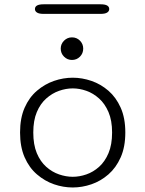

<svg xmlns="http://www.w3.org/2000/svg" viewBox="-20 -840 659 871"><path d="M310 10.5Q267 10.5 225 -4Q183 -18.5 147.8 -48.8Q112.5 -79 91.8 -126.2Q71 -173.5 71 -239Q71 -304.5 91.8 -351.5Q112.5 -398.5 147.8 -428.5Q183 -458.5 225 -473Q267 -487.5 310 -487.5Q352.5 -487.5 394.8 -473Q437 -458.5 471.8 -428.5Q506.5 -398.5 527.5 -351.5Q548.5 -304.5 548.5 -239Q548.5 -173.5 527.5 -126.2Q506.5 -79 471.8 -48.8Q437 -18.5 394.8 -4Q352.5 10.5 310 10.5ZM310 -38Q340.5 -38 371.8 -48.8Q403 -59.5 429.5 -83.2Q456 -107 472.2 -145.2Q488.5 -183.5 488.5 -239Q488.5 -293.5 472.2 -331.5Q456 -369.5 429.5 -393.2Q403 -417 371.8 -428Q340.5 -439 310 -439Q279.5 -439 248 -428Q216.5 -417 189.8 -393.2Q163 -369.5 147 -331.5Q131 -293.5 131 -239Q131 -183.5 147 -145.2Q163 -107 189.8 -83.2Q216.5 -59.5 248 -48.8Q279.5 -38 310 -38ZM306.5 -568Q285.5 -568 270.5 -583Q255.5 -598 255.5 -619.5Q255.5 -640.5 270.5 -655.5Q285.5 -670.5 306.5 -670.5Q328 -670.5 342.8 -655.5Q357.5 -640.5 357.5 -619.5Q357.5 -598 342.8 -583Q328 -568 306.5 -568ZM138.5 -799Q138.5 -809.5 148 -815Q157.5 -820.5 177.5 -820.5H436.5Q456.5 -820.5 466 -815Q475.5 -809.5 475.5 -799Q475.5 -789 466 -783Q456.5 -777 436.5 -777H177.5Q157.5 -777 148 -783Q138.5 -789 138.5 -799Z"/></svg>

Font: Sono Monospace Light
Style: Regular
Weight: 300
Version: Version 2.112